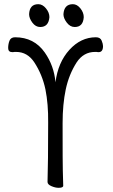

<svg xmlns="http://www.w3.org/2000/svg" viewBox="-20 -888 540 917"><path d="M260 9Q244 9 225.5 1Q207 -7 207 -19Q210 -108 210 -303Q211 -391 197 -461Q182 -532 144 -590Q111 -640 57 -640Q53 -640 49.5 -640Q46 -640 42 -639H39Q19 -639 19 -658.5Q19 -678 25.5 -694Q32 -710 52 -710Q143 -710 194 -637Q238 -574 245 -495Q257 -590 311.5 -650Q366 -710 438 -710Q459 -710 465.5 -694Q472 -678 472 -668Q472 -639 451 -639H448Q444 -640 441 -640Q438 -640 434 -640Q379 -640 346 -590Q309 -532 294 -461Q279 -390 279 -300Q279 -95 280 -74Q282 -25 282 -1Q282 9 260 9ZM172 -759Q150 -759 134.5 -780Q119 -801 119 -820Q121 -868 163 -868Q183 -868 199.5 -848Q216 -828 216 -806Q212 -759 172 -759ZM337 -759Q315 -759 299 -780Q283 -801 283 -820Q286 -868 328 -868Q348 -868 364 -848Q380 -828 380 -806Q377 -759 337 -759Z"/></svg>

Font: LXGW WenKai Mono TC
Style: Regular
Weight: 400
Designer: LXGW / Fontworks Inc.
Foundry: LXGW / Fontworks Inc.
Version: Version 1.330